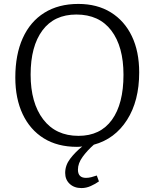

<svg xmlns="http://www.w3.org/2000/svg" viewBox="-20 -734 787 978"><path d="M395 224Q358 224 335 202.5Q312 181 312 147Q312 108 337.5 74.5Q363 41 399 12Q386 14 372 14Q273 14 203 -29.5Q133 -73 95.5 -152.5Q58 -232 58 -339Q58 -456 96 -540Q134 -624 206 -669Q278 -714 379 -714Q475 -714 544.5 -671Q614 -628 651.5 -550Q689 -472 689 -365Q689 -220 627 -123Q565 -26 458 3Q424 33 400.5 65.5Q377 98 377 130Q377 172 418 172Q431 172 445 168.5Q459 165 473 160L484 190Q466 203 442.5 213.5Q419 224 395 224ZM380 -42Q491 -42 550 -123.5Q609 -205 609 -353Q609 -497 547 -578.5Q485 -660 369 -660Q256 -660 196 -579Q136 -498 136 -354Q136 -210 200 -126Q264 -42 380 -42Z"/></svg>

Font: Literata 12pt Light
Style: Regular
Weight: 300
Designer: Latin by Veronika Burian and Jose Scaglione. Greek by Irene Vlachou. Cyrillic by Vera Evstafieva.
Foundry: TypeTogether
Version: Version 3.002